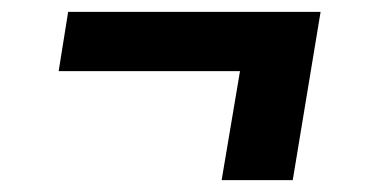

<svg xmlns="http://www.w3.org/2000/svg" viewBox="-20 -410 640 324"><path d="M354 -106 385 -290H79L95 -390H521L474 -106Z"/></svg>

Font: Iosevka Etoile
Style: Bold Italic
Weight: 700
Italic angle: -9°
Designer: Belleve Invis
Foundry: Belleve Invis
Version: Version 28.1.0; ttfautohint (v1.8.4)